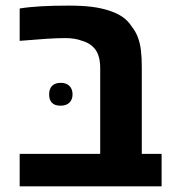

<svg xmlns="http://www.w3.org/2000/svg" viewBox="-20 -661 617 681"><path d="M49.8 0V-115.2H335.4V-419.4Q335.4 -460.9 319.1 -484.1Q302.7 -507.3 270 -516.6Q258.8 -521 244.1 -523.4Q229.5 -525.9 211.4 -525.9Q182.6 -525.9 144.5 -523.4Q106.4 -521 49.8 -516.1V-630.9Q82 -636.2 125.5 -638.7Q168.9 -641.1 223.6 -641.1Q269.5 -641.1 304 -637Q338.4 -632.8 366.7 -623.5Q395.5 -614.3 415 -600.6Q434.6 -586.9 446.8 -567.4Q461.4 -549.3 469.2 -528.1Q477.1 -506.8 480 -481.4Q482.9 -456.1 482.9 -425.3V-115.2H553.2V0ZM194.8 -286.1Q154.3 -286.1 154.3 -326.2Q154.3 -346.2 165 -356.7Q175.8 -367.2 195.3 -367.2Q215.3 -367.2 226.3 -356.2Q237.3 -345.2 237.3 -326.2Q237.3 -307.6 226.1 -296.9Q214.8 -286.1 194.8 -286.1Z"/></svg>

Font: Wonky
Style: Regular
Weight: 400
Designer: Monotype Design Team
Foundry: Monotype Imaging Inc.
Version: Version 3.000